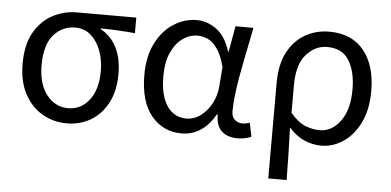

<svg xmlns="http://www.w3.org/2000/svg" viewBox="-51 -658 1950 958"><g transform="rotate(5 924.0 -179.0)"><path d="M295 13Q230 13 174 -19Q118 -51 84.5 -113.5Q51 -176 51 -265Q51 -361 86.5 -422.5Q122 -484 178.5 -513.5Q235 -543 299 -543H596V-465Q510 -473 425 -474V-470Q532 -409 532 -254Q532 -170 500.5 -110Q469 -50 415.5 -18.5Q362 13 295 13ZM296 -63Q361 -63 402 -116.5Q443 -170 443 -261Q443 -316 426 -362.5Q409 -409 376.5 -438Q344 -467 297 -467Q233 -467 189.5 -417.5Q146 -368 146 -265Q146 -172 188.5 -117.5Q231 -63 296 -63Z M1150 13Q1101 13 1072 -13.5Q1043 -40 1043 -97H1039Q976 13 871 13Q778 13 719.5 -58Q661 -129 661 -262Q661 -355 694.5 -421Q728 -487 782.5 -522Q837 -557 899 -557Q950 -557 996.5 -524Q1043 -491 1067 -414H1070L1093 -543H1183Q1148 -371 1134 -294Q1115 -187 1115 -119Q1115 -91 1131 -77Q1147 -63 1169 -63Q1187 -63 1206 -70L1220 -1Q1190 13 1150 13ZM889 -63Q943 -63 986.5 -112Q1030 -161 1038 -232L1046 -335Q1031 -393 1008.5 -425Q986 -457 960.5 -468.5Q935 -480 909 -480Q870 -480 835 -455.5Q800 -431 778 -383Q756 -335 756 -263Q756 -168 791 -115.5Q826 -63 889 -63Z M1414 199H1322V-278Q1322 -372 1354.5 -433.5Q1387 -495 1441.5 -526Q1496 -557 1562 -557Q1675 -557 1735.5 -482.5Q1796 -408 1796 -280Q1796 -187 1764 -121.5Q1732 -56 1680.5 -21.5Q1629 13 1572 13Q1475 13 1408 -64Q1413 90 1414 199ZM1556 -63Q1617 -63 1659.5 -120.5Q1702 -178 1702 -279Q1702 -369 1668 -424.5Q1634 -480 1558 -480Q1498 -480 1453.5 -429.5Q1409 -379 1409 -276V-137Q1447 -92 1484 -77.5Q1521 -63 1556 -63Z"/></g></svg>

Font: Source Han Sans & Saira Hybrid
Style: Regular
Weight: 400
Designer: Ryoko NISHIZUKA 西塚涼子 (kana & ideographs); Paul D. Hunt (Latin, Greek & Cyrillic); Wenlong ZHANG 张文龙 (bopomofo); Sandoll 
Foundry: Adobe Systems Incorporated
Version: Version 1.00;August 2, 2021;FontCreator 13.0.0.2675 64-bit